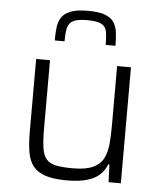

<svg xmlns="http://www.w3.org/2000/svg" viewBox="-53 -786 707 841"><g transform="rotate(5 300.5 -366.0)"><path d="M272 8Q214 8 178.5 -3.5Q143 -15 124 -38.5Q105 -62 98.5 -100Q92 -138 92 -190V-510H153V-209Q153 -156 158 -123.5Q163 -91 178 -74.5Q193 -58 221 -52.5Q249 -47 294 -47Q350 -47 381.5 -61.5Q413 -76 427 -102.5Q441 -129 444.5 -165.5Q448 -202 448 -246V-510H509V0H455L452 -78H447Q438 -54 419 -34.5Q400 -15 364.5 -3.5Q329 8 272 8ZM300 -740Q349 -740 376 -729.5Q403 -719 415 -700Q427 -681 430 -655Q433 -629 433 -598H390Q390 -631 386.5 -654Q383 -677 364 -688Q345 -699 300 -699Q256 -699 237 -688Q218 -677 213.5 -654Q209 -631 209 -598H166Q166 -629 169 -655Q172 -681 184.5 -700Q197 -719 224.5 -729.5Q252 -740 300 -740Z"/></g></svg>

Font: Saira Thin Light
Style: Regular
Weight: 300
Version: Version 1.101